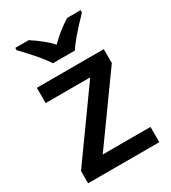

<svg xmlns="http://www.w3.org/2000/svg" viewBox="-187 -862 852 957"><g transform="rotate(-30 239.0 -383.0)"><path d="M442.9 0H33.2V-70.8L306.2 -452.1H49.8V-540H435.1V-460L168 -87.9H442.9ZM56.2 -766.1H133.3Q200.7 -722.2 243.2 -676.8Q290.5 -725.6 354.5 -766.1H432.1V-752.9Q332.5 -649.4 307.1 -606H180.2Q148.4 -657.2 56.2 -752.9Z"/></g></svg>

Font: OpenSans-Semibold
Style: Regular
Weight: 600
Foundry: Ascender Corporation
Version: Version 1.10